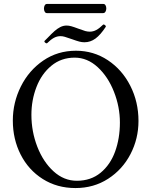

<svg xmlns="http://www.w3.org/2000/svg" viewBox="-20 -931 753 964"><path d="M44.4 -325.7Q44.4 -416 84.7 -496.8Q125 -577.6 197.3 -627Q269.5 -676.3 361.3 -676.3Q449.7 -676.3 521.5 -628.7Q593.3 -581.1 634.3 -500.2Q675.3 -419.4 675.3 -323.7Q675.3 -234.9 635.3 -157.5Q595.2 -80.1 522.9 -33.4Q450.7 13.2 358.9 13.2Q266.6 13.2 194.8 -32.2Q123 -77.6 83.7 -155Q44.4 -232.4 44.4 -325.7ZM582 -315.9Q582 -394.5 552.2 -470.2Q522.5 -545.9 470.5 -593.8Q418.5 -641.6 355 -641.6Q287.1 -641.6 237.8 -600.8Q188.5 -560.1 163.1 -494.1Q137.7 -428.2 137.7 -354.5Q137.7 -271 167.2 -194.6Q196.8 -118.2 248.8 -70.8Q300.8 -23.4 365.7 -23.4Q436 -23.4 484.9 -63.5Q533.7 -103.5 557.9 -169.9Q582 -236.3 582 -315.9ZM340.8 -734.4Q315.9 -743.2 304.9 -746.3Q293.9 -749.5 283.7 -749.5Q266.6 -749.5 250.7 -741Q234.9 -732.4 216.8 -714.4Q215.8 -713.4 214.4 -713.4Q210.9 -713.4 207 -716.8Q203.6 -719.2 203.1 -721.9Q202.6 -724.6 203.6 -725.6Q217.8 -739.7 217.8 -739.7Q239.7 -762.7 253.9 -775.1Q268.1 -787.6 283 -795.2Q297.9 -802.7 314.5 -802.7Q325.2 -802.7 337.6 -799.3Q350.1 -795.9 373.5 -787.1Q397 -778.3 408.4 -775.1Q419.9 -772 430.7 -772Q447.8 -772 463.6 -780.5Q479.5 -789.1 497.6 -807.1Q498.5 -808.1 500 -808.1Q503.4 -808.1 507.3 -804.7Q510.7 -802.2 511.2 -799.6Q511.7 -796.9 510.7 -795.9Q484.9 -756.3 459.5 -737.5Q434.1 -718.8 403.8 -718.8Q391.1 -718.8 378.2 -722.2Q365.2 -725.6 340.8 -734.4ZM215.3 -865.2Q208.5 -865.2 204.6 -872.1Q200.7 -878.9 200.7 -888.2Q200.7 -897.5 204.6 -904.3Q208.5 -911.1 215.3 -911.1H499.5Q505.9 -911.1 509.8 -904.5Q513.7 -897.9 513.7 -888.7Q513.7 -879.4 509.5 -872.3Q505.4 -865.2 497.6 -865.2Z"/></svg>

Font: JuniusX
Style: Regular
Weight: 400
Designer: Peter S. Baker
Foundry: Briery Creek Software
Version: Version 1.004